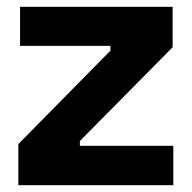

<svg xmlns="http://www.w3.org/2000/svg" viewBox="-20 -545 564 565"><path d="M34 0V-121L305 -396V-410H39V-525H488V-406L215 -130V-116H490V0Z"/></svg>

Font: Bricolage Grotesque
Style: Bold
Weight: 700
Designer: Mathieu Triay
Foundry: Atelier Triay
Version: Version 1.001;gftools[0.9.33.dev8+g029e19f]